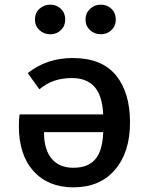

<svg xmlns="http://www.w3.org/2000/svg" viewBox="-20 -791 640 824"><path d="M538 -265Q538 -138 473.5 -62.5Q409 13 295 13Q187 13 124 -56.5Q61 -126 61 -250Q61 -278 64 -300H423Q419 -381 385.5 -418.5Q352 -456 289 -456Q248 -456 214.5 -445Q181 -434 149 -408L99 -477Q180 -542 292 -542Q416 -542 477 -468.5Q538 -395 538 -265ZM423 -224H169V-217Q170 -147 202.5 -109Q235 -71 295 -71Q357 -71 388.5 -107Q420 -143 423 -224ZM130 -707Q130 -735 149 -753Q168 -771 196 -771Q223 -771 241.5 -753Q260 -735 260 -707Q260 -680 241.5 -662Q223 -644 196 -644Q168 -644 149 -662Q130 -680 130 -707ZM347 -707Q347 -734 366 -752.5Q385 -771 412 -771Q440 -771 458.5 -753Q477 -735 477 -707Q477 -680 458.5 -662Q440 -644 412 -644Q385 -644 366 -662Q347 -680 347 -707Z"/></svg>

Font: Fira Mono Medium
Style: Regular
Weight: 500
Designer: Carrois Corporate & Edenspiekermann AG
Foundry: Carrois Corporate GbR & Edenspiekermann AG
Version: Version 3.206